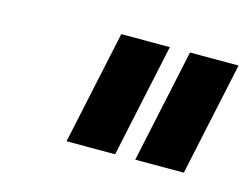

<svg xmlns="http://www.w3.org/2000/svg" viewBox="-47 -791 470 359"><g transform="rotate(15 188.5 -611.0)"><path d="M103 -501 150 -721H244L197 -501ZM236 -501 283 -721H377L330 -501Z"/></g></svg>

Font: Raleway SemiBold
Style: Italic
Weight: 600
Italic angle: -12°
Designer: Matt McInerney, Pablo Impallari, Rodrigo Fuenzalida
Foundry: Matt McInerney, Pablo Impallari, Rodrigo Fuenzalida
Version: Version 4.026